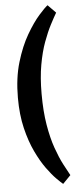

<svg xmlns="http://www.w3.org/2000/svg" viewBox="-61 -739 393 970"><g transform="rotate(-5 136.0 -254.0)"><path d="M219 199Q209 191 187 169Q165 147 138.5 110.5Q112 74 87 21.5Q62 -31 45.5 -99.5Q29 -168 29 -254Q29 -354 52.5 -433Q76 -512 109.5 -569.5Q143 -627 174 -662Q205 -697 219 -707L259 -666Q246 -644 227.5 -608.5Q209 -573 191 -524Q173 -475 161.5 -410.5Q150 -346 150 -264Q150 -175 161.5 -106.5Q173 -38 191 13Q209 64 227.5 99.5Q246 135 259 158Z"/></g></svg>

Font: Rasa
Style: Regular
Weight: 400
Designer: Anna Giedrys (Yrsa+Rasa design), David Brezina (Yrsa art-direction, Rasa art-direction, design)
Foundry: Rosetta Type Foundry
Version: Version 2.004